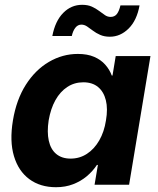

<svg xmlns="http://www.w3.org/2000/svg" viewBox="-20 -760 651 790"><path d="M210.4 10.3Q145.5 10.3 100.6 -22.9Q55.7 -56.2 37.4 -117.7Q19 -179.2 33.2 -264.6Q47.4 -350.1 86.4 -411.4Q125.5 -472.7 181.4 -505.4Q237.3 -538.1 300.3 -538.1Q339.8 -538.1 367.4 -526.1Q395 -514.2 412.8 -494.1Q430.7 -474.1 439.9 -449.2H442.9L456.1 -529.3H599.1L511.2 0H369.1L382.8 -81.5H378.9Q361.8 -55.7 337.2 -34.9Q312.5 -14.2 280.8 -2Q249 10.3 210.4 10.3ZM270.5 -107.4Q307.6 -107.4 337.6 -127Q367.7 -146.5 388.2 -181.9Q408.7 -217.3 416 -264.6Q424.3 -312.5 415.5 -347.7Q406.7 -382.8 383.3 -402.1Q359.9 -421.4 322.8 -421.4Q286.1 -421.4 256.8 -402.1Q227.5 -382.8 208 -347.9Q188.5 -313 180.2 -264.6Q172.9 -216.8 180.7 -181.2Q188.5 -145.5 211.4 -126.5Q234.4 -107.4 270.5 -107.4ZM432.1 -608.9Q409.2 -608.9 392.1 -616.5Q375 -624 362.1 -634Q349.1 -644 337.9 -651.4Q326.7 -658.7 314.9 -658.7Q299.8 -658.7 289.8 -645.5Q279.8 -632.3 275.4 -611.8H195.3Q207 -673.3 240 -706.8Q272.9 -740.2 317.9 -740.2Q341.3 -740.2 357.9 -732.7Q374.5 -725.1 387.5 -715.3Q400.4 -705.6 411.4 -698Q422.4 -690.4 435.1 -690.4Q451.7 -690.4 460.9 -702.4Q470.2 -714.4 475.6 -737.8H554.2Q543 -675.8 509 -642.3Q475.1 -608.9 432.1 -608.9Z"/></svg>

Font: Inter 24pt
Style: Bold Italic
Weight: 700
Italic angle: -9.3988°
Version: Version 4.001;git-66647c0bb